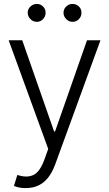

<svg xmlns="http://www.w3.org/2000/svg" viewBox="-20 -750 554 974"><path d="M111.8 204.1Q93.3 204.6 76.9 201.2Q60.5 197.8 50.8 192.9L67.9 137.7L75.2 139.6Q120.1 152.8 151.6 136.5Q183.1 120.1 204.6 61L224.6 5.4L23.9 -545.9H92.8L254.4 -83H259.3L421.4 -545.9H489.7L259.3 85.9Q244.6 125.5 223.4 151.9Q202.1 178.2 174.3 191.2Q146.5 204.1 111.8 204.1ZM166.5 -639.2Q148.4 -639.2 134.5 -653.1Q120.6 -667 120.6 -685.1Q120.6 -704.1 134.5 -717Q148.4 -730 166.5 -730Q185.5 -730 198.5 -717Q211.4 -704.1 211.4 -685.1Q211.4 -667 198.5 -653.1Q185.5 -639.2 166.5 -639.2ZM347.7 -639.2Q329.6 -639.2 315.9 -653.1Q302.2 -667 302.2 -685.1Q302.2 -704.1 315.9 -717Q329.6 -730 347.7 -730Q367.2 -730 380.4 -717Q393.6 -704.1 393.1 -685.1Q393.6 -667 380.4 -653.1Q367.2 -639.2 347.7 -639.2Z"/></svg>

Font: Inter Tight Light
Style: Regular
Weight: 300
Designer: Rasmus Andersson
Foundry: rsms
Version: Version 3.004